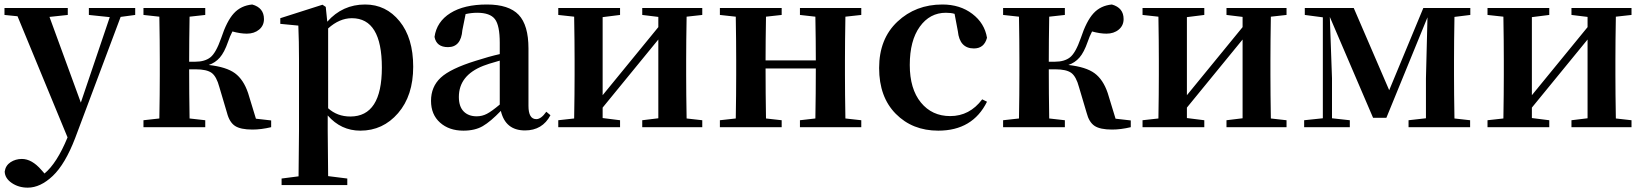

<svg xmlns="http://www.w3.org/2000/svg" viewBox="-24 -571 7385 862"><path d="M583 -535.2V-503.9L517.6 -495.1L313.5 48.8Q268.6 166 212.9 218.8Q157.2 271.5 100.6 271.5Q59.6 271.5 28.8 250.5Q-2 229.5 -2.9 199.2Q1 171.9 23.4 157.2Q45.9 142.6 74.2 142.6Q119.1 142.6 162.1 192.4L175.8 208Q231.4 162.1 279.3 45.9L54.7 -498L-3.9 -503.9V-535.2H280.3V-503.9L198.2 -495.1L338.9 -110.4L468.8 -494.1L375 -503.9V-535.2Z M1125 -38.1 1193.4 -30.3V0Q1148.4 10.7 1109.4 10.7Q1055.7 10.7 1030.8 -5.9Q1005.9 -22.5 995.1 -64.5L960.9 -179.7Q948.2 -227.5 926.3 -243.7Q904.3 -259.8 854.5 -259.8H825.2Q825.2 -152.3 827.1 -39.1L897.5 -31.2V0H620.1V-31.2L691.4 -39.1Q693.4 -152.3 693.4 -235.4V-299.8Q693.4 -382.8 691.4 -496.1L620.1 -503.9V-535.2H897.5V-503.9L827.1 -496.1Q825.2 -384.8 825.2 -293.9H852.5Q895.5 -293.9 920.4 -313.5Q945.3 -333 968.8 -399.4Q994.1 -476.6 1025.9 -511.2Q1057.6 -545.9 1108.4 -550.8Q1161.1 -536.1 1161.1 -485.4Q1161.1 -456.1 1139.2 -438Q1117.2 -419.9 1084 -419.9Q1055.7 -419.9 1019.5 -429.7Q1007.8 -407.2 1000 -383.8Q983.4 -335.9 962.9 -312.5Q942.4 -289.1 913.1 -279.3Q992.2 -270.5 1030.8 -242.2Q1069.3 -213.9 1089.8 -153.3Z M1449.2 -443.4V-85Q1490.2 -47.9 1548.8 -47.9Q1690.4 -47.9 1690.4 -267.6Q1690.4 -489.3 1555.7 -489.3Q1500 -489.3 1449.2 -443.4ZM1438.5 -540 1445.3 -473.6Q1513.7 -550.8 1615.2 -550.8Q1709 -550.8 1770 -475.6Q1831.1 -400.4 1831.1 -271.5Q1831.1 -141.6 1763.2 -63Q1695.3 15.6 1593.8 15.6Q1506.8 15.6 1447.3 -52.7V15.6Q1447.3 75.2 1449.2 219.7L1535.2 230.5V259.8H1240.2V230.5L1316.4 220.7Q1318.4 76.2 1318.4 15.6V-305.7Q1318.4 -384.8 1315.4 -456.1L1234.4 -463.9V-489.3L1423.8 -549.8Z M2219.7 -101.6V-298.8Q2161.1 -282.2 2145.5 -275.4Q2036.1 -232.4 2036.1 -135.7Q2036.1 -92.8 2057.6 -70.8Q2079.1 -48.8 2116.2 -48.8Q2140.6 -48.8 2162.1 -60.1Q2183.6 -71.3 2219.7 -101.6ZM2428.7 -69.3 2447.3 -53.7Q2411.1 14.6 2333 14.6Q2245.1 14.6 2224.6 -73.2Q2178.7 -25.4 2143.6 -4.9Q2108.4 15.6 2056.6 15.6Q1992.2 15.6 1951.7 -20.5Q1911.1 -56.6 1911.1 -118.2Q1911.1 -181.6 1954.6 -222.2Q1998 -262.7 2111.3 -297.9Q2171.9 -317.4 2219.7 -328.1V-378.9Q2219.7 -457 2197.8 -485.4Q2175.8 -513.7 2118.2 -513.7Q2092.8 -513.7 2066.4 -507.8L2051.8 -435.5Q2045.9 -359.4 1987.3 -359.4Q1935.5 -359.4 1926.8 -405.3Q1936.5 -473.6 1998 -512.2Q2059.6 -550.8 2162.1 -550.8Q2260.7 -550.8 2304.7 -504.4Q2348.6 -458 2348.6 -353.5V-95.7Q2348.6 -36.1 2383.8 -36.1Q2405.3 -36.1 2428.7 -69.3Z M3128.9 -503.9 3058.6 -496.1Q3056.6 -382.8 3056.6 -299.8V-235.4Q3056.6 -152.3 3058.6 -39.1L3128.9 -31.2V0H2859.4V-31.2L2931.6 -40V-393.6L2681.6 -87.9V-41L2759.8 -31.2V0H2482.4V-31.2L2553.7 -39.1Q2555.7 -152.3 2555.7 -235.4V-299.8Q2555.7 -382.8 2553.7 -496.1L2482.4 -503.9V-535.2H2759.8V-503.9L2681.6 -494.1V-143.6L2931.6 -449.2V-495.1L2859.4 -503.9V-535.2H3128.9Z M3842.8 -503.9 3771.5 -496.1Q3769.5 -382.8 3769.5 -299.8V-235.4Q3769.5 -152.3 3771.5 -39.1L3842.8 -31.2V0H3567.4V-31.2L3636.7 -39.1Q3638.7 -152.3 3638.7 -263.7H3413.1Q3413.1 -152.3 3415 -39.1L3485.4 -31.2V0H3208V-31.2L3279.3 -39.1Q3281.2 -152.3 3281.2 -235.4V-299.8Q3281.2 -382.8 3279.3 -496.1L3208 -503.9V-535.2H3485.4V-503.9L3415 -496.1Q3413.1 -384.8 3413.1 -299.8H3638.7Q3638.7 -386.7 3636.7 -496.1L3567.4 -503.9V-535.2H3842.8Z M4276.4 -430.7 4261.7 -508.8Q4246.1 -513.7 4222.7 -513.7Q4150.4 -513.7 4105.5 -451.2Q4060.5 -388.7 4060.5 -279.3Q4060.5 -171.9 4110.4 -110.8Q4160.2 -49.8 4242.2 -49.8Q4329.1 -49.8 4385.7 -125L4407.2 -114.3Q4342.8 15.6 4188.5 15.6Q4072.3 15.6 3997.6 -60.1Q3922.9 -135.7 3922.9 -265.6Q3922.9 -396.5 4004.9 -473.6Q4086.9 -550.8 4207 -550.8Q4286.1 -550.8 4341.3 -508.8Q4396.5 -466.8 4407.2 -401.4Q4394.5 -353.5 4348.6 -353.5Q4284.2 -353.5 4276.4 -430.7Z M4984.4 -38.1 5052.7 -30.3V0Q5007.8 10.7 4968.8 10.7Q4915 10.7 4890.1 -5.9Q4865.2 -22.5 4854.5 -64.5L4820.3 -179.7Q4807.6 -227.5 4785.6 -243.7Q4763.7 -259.8 4713.9 -259.8H4684.6Q4684.6 -152.3 4686.5 -39.1L4756.8 -31.2V0H4479.5V-31.2L4550.8 -39.1Q4552.7 -152.3 4552.7 -235.4V-299.8Q4552.7 -382.8 4550.8 -496.1L4479.5 -503.9V-535.2H4756.8V-503.9L4686.5 -496.1Q4684.6 -384.8 4684.6 -293.9H4711.9Q4754.9 -293.9 4779.8 -313.5Q4804.7 -333 4828.1 -399.4Q4853.5 -476.6 4885.3 -511.2Q4917 -545.9 4967.8 -550.8Q5020.5 -536.1 5020.5 -485.4Q5020.5 -456.1 4998.5 -438Q4976.6 -419.9 4943.4 -419.9Q4915 -419.9 4878.9 -429.7Q4867.2 -407.2 4859.4 -383.8Q4842.8 -335.9 4822.3 -312.5Q4801.8 -289.1 4772.5 -279.3Q4851.6 -270.5 4890.1 -242.2Q4928.7 -213.9 4949.2 -153.3Z M5752 -503.9 5681.6 -496.1Q5679.7 -382.8 5679.7 -299.8V-235.4Q5679.7 -152.3 5681.6 -39.1L5752 -31.2V0H5482.4V-31.2L5554.7 -40V-393.6L5304.7 -87.9V-41L5382.8 -31.2V0H5105.5V-31.2L5176.8 -39.1Q5178.7 -152.3 5178.7 -235.4V-299.8Q5178.7 -382.8 5176.8 -496.1L5105.5 -503.9V-535.2H5382.8V-503.9L5304.7 -494.1V-143.6L5554.7 -449.2V-495.1L5482.4 -503.9V-535.2H5752Z M6577.1 -503.9 6505.9 -495.1Q6503.9 -381.8 6503.9 -299.8V-235.4Q6503.9 -152.3 6505.9 -39.1L6576.2 -31.2V0H6299.8V-31.2L6377.9 -40V-218.8L6384.8 -493.2L6200.2 -42H6140.6L5946.3 -495.1L5956.1 -219.7V-40L6036.1 -31.2V0H5831.1V-31.2L5915 -40V-493.2L5834 -503.9V-535.2H6053.7L6212.9 -166L6366.2 -535.2H6577.1Z M7300.8 -503.9 7230.5 -496.1Q7228.5 -382.8 7228.5 -299.8V-235.4Q7228.5 -152.3 7230.5 -39.1L7300.8 -31.2V0H7031.2V-31.2L7103.5 -40V-393.6L6853.5 -87.9V-41L6931.6 -31.2V0H6654.3V-31.2L6725.6 -39.1Q6727.5 -152.3 6727.5 -235.4V-299.8Q6727.5 -382.8 6725.6 -496.1L6654.3 -503.9V-535.2H6931.6V-503.9L6853.5 -494.1V-143.6L7103.5 -449.2V-495.1L7031.2 -503.9V-535.2H7300.8Z"/></svg>

Font: GenRyuMin TW TTF Bold
Style: Regular
Weight: 700
Version: Version 1.300